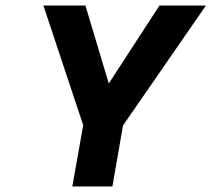

<svg xmlns="http://www.w3.org/2000/svg" viewBox="-20 -670 760 690"><path d="M279 -220 136 -650H287L371 -370L553 -650H720L422 -219L384 0H240Z"/></svg>

Font: Overused Grotesk
Style: Bold Italic
Weight: 700
Italic angle: -10°
Version: Version 0.003